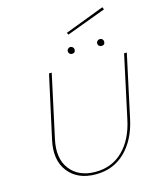

<svg xmlns="http://www.w3.org/2000/svg" viewBox="-138 -1058 966 1161"><g transform="rotate(-15 345.5 -478.0)"><path d="M374 -854 368 -867 615 -961 621 -946ZM365 -736Q356 -736 350 -742Q344 -748 344 -758Q344 -766 350.5 -772.5Q357 -779 365 -779Q374 -779 380.5 -772.5Q387 -766 387 -758Q387 -736 365 -736ZM550 -736Q541 -736 534.5 -742Q528 -748 528 -758Q528 -766 534.5 -772.5Q541 -779 550 -779Q560 -779 566 -772.5Q572 -766 572 -758Q572 -736 550 -736ZM317 5Q203 5 145 -69.5Q87 -144 114 -266L200 -658H217L132 -266Q106 -150 159.5 -80Q213 -10 319 -10Q422 -10 491 -78Q560 -146 585 -264L670 -658H687L602 -264Q575 -139 501 -67Q427 5 317 5Z"/></g></svg>

Font: EauTestText Thin
Style: Italic
Weight: 250
Italic angle: -12°
Designer: Christian Thalmann (Catharsis Fonts)
Version: Version 0.001;PS 000.001;hotconv 1.0.88;makeotf.lib2.5.64775